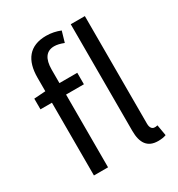

<svg xmlns="http://www.w3.org/2000/svg" viewBox="-192 -934 994 1072"><g transform="rotate(-30 305.0 -398.0)"><path d="M107 -543 33 -538V-469H107V0H198V-469H313V-543H198V-629C198 -700 224 -736 275 -736C293 -736 313 -731 336 -722L356 -791C329 -802 298 -809 265 -809C157 -809 107 -743 107 -630ZM554 -65C543 -62 539 -63 534 -63C521 -63 508 -74 508 -102V-796H417V-108C417 -31 446 13 514 13C538 13 553 10 566 5Z"/></g></svg>

Font: Spoqa Han Sans Neo Regular
Style: Regular
Weight: 400
Designer: [Spoqa Han Sans Neo] Dong-huui Kim  Younghwa Kang  Yujin Lee  [Noto Sans] Ryoko NISHIZUKA  (kana & ideographs); Paul D. 
Foundry: Spoqa (http://www.spoqa-han-sans.com)
Version: Version 1.000